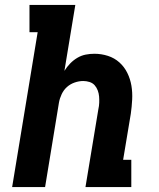

<svg xmlns="http://www.w3.org/2000/svg" viewBox="-20 -755 640 775"><path d="M29 0 132 -625H99V-735H284L240 -469Q250 -485 263 -498.5Q276 -512 292 -521.5Q308 -531 325.5 -534.5Q343 -538 361 -538Q389 -538 415.5 -529.5Q442 -521 462 -503Q482 -485 494 -460.5Q506 -436 510.5 -409Q515 -382 513.5 -353Q512 -324 508 -296L477 -110H510V0H325L377 -314Q380 -327 380.5 -340Q381 -353 380 -365.5Q379 -378 374.5 -390Q370 -402 362 -411Q354 -420 341.5 -424Q329 -428 316 -428Q299 -428 281.5 -422Q264 -416 250.5 -404Q237 -392 229 -375Q221 -358 218 -341L162 0Z"/></svg>

Font: Iosevka Slab XBdEx
Style: Italic
Weight: 800
Width: 7
Italic angle: -9°
Monospace: yes
Designer: Belleve Invis
Foundry: Belleve Invis
Version: Version 11.1.1; ttfautohint (v1.8.3)